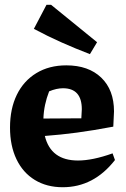

<svg xmlns="http://www.w3.org/2000/svg" viewBox="-20 -774 528 805"><path d="M243 11Q176 11 126 -19.5Q76 -50 49 -106.5Q22 -163 22 -239Q22 -318 50.5 -376.5Q79 -435 132.5 -467.5Q186 -500 258 -500Q351 -500 404.5 -448.5Q458 -397 458 -307L455 -243Q370 -227 302.5 -218Q235 -209 168 -204Q193 -101 307 -101Q368 -101 452 -131L462 -103Q373 11 243 11ZM186 -391Q164 -335 162 -277L321 -278L323 -316Q323 -404 244 -404Q217 -404 186 -391ZM357 -547Q297 -570 238.5 -596Q180 -622 122 -653L175 -754H194L387 -597Z"/></svg>

Font: Piazzolla
Style: Bold
Weight: 700
Designer: Juan Pablo del Peral
Foundry: Huerta Tipografica
Version: Version 1.330